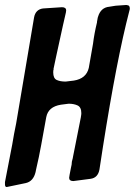

<svg xmlns="http://www.w3.org/2000/svg" viewBox="-64 -758 542 772"><path d="M-37 -6Q-44 -6 -44 -17V-26L-15 -176Q-8 -219 1 -262L73 -688Q79 -720 109 -724L185 -729Q202 -729 202 -716L201 -708Q197 -693 162 -532L151 -480L152 -481Q150 -476 150 -467Q150 -443 164 -436.5Q178 -430 200 -430L233 -434Q283 -442 293 -485L310 -582Q315 -623 326 -668Q326 -670 326 -670.5Q326 -671 327.5 -678.5Q329 -686 329 -687Q329 -688 330 -690Q341 -728 376 -731L401 -735L444 -738Q453 -737 455.5 -733.5Q458 -730 458 -722L443 -662Q392 -449 336 -77Q330 -43 300 -39L231 -30Q214 -30 214 -43Q214 -47 221 -82Q225 -97 225 -108L226 -112Q229 -122 230 -130Q233 -148 237 -165L262 -291L261 -289Q263 -294 263 -303Q263 -327 248 -334Q233 -341 212 -341L181 -337Q130 -329 122 -287L102 -177Q93 -127 81 -76L79 -66Q70 -29 40 -22Z"/></svg>

Font: Bangerz
Style: Regular
Weight: 400
Designer: vernon adams
Foundry: Vernon Adams
Version: Version 2.10;February 7, 2025;FontCreator 13.0.0.2683 64-bit